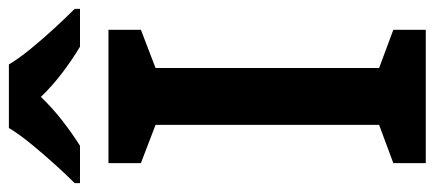

<svg xmlns="http://www.w3.org/2000/svg" viewBox="-303 -685 978 432"><g transform="rotate(-90 186.0 -469.0)"><path d="M335 0H35V-73L121 -105V-608L35 -641V-714H335V-641L249 -608V-105L335 -73ZM257 -938Q270 -916 292.5 -888.5Q315 -861 339 -835Q363 -809 382 -790V-778H297Q270 -794 240 -816.5Q210 -839 184 -866Q158 -839 129.5 -817Q101 -795 74 -778H-10V-790Q9 -809 32.5 -835Q56 -861 78.5 -888.5Q101 -916 114 -938Z"/></g></svg>

Font: Noto Sans Malayalam SemiBold
Style: Regular
Weight: 600
Designer: Jelle Bosma - Monotype Design Team
Foundry: Monotype Imaging Inc.
Version: Version 2.104; ttfautohint (v1.8.4.7-5d5b)